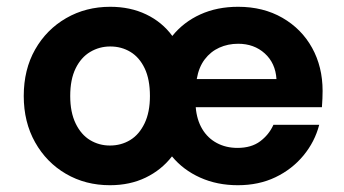

<svg xmlns="http://www.w3.org/2000/svg" viewBox="-20 -534 1015 566"><path d="M304 12Q232 12 174.5 -21.5Q117 -55 83.5 -114.5Q50 -174 50 -251Q50 -329 83.5 -388Q117 -447 175 -480.5Q233 -514 305 -514Q364 -514 411 -491.5Q458 -469 488 -428Q521 -469 570.5 -491.5Q620 -514 682 -514Q756 -514 812.5 -481.5Q869 -449 900 -393Q931 -337 931 -266Q931 -256 930.5 -243.5Q930 -231 929 -218H557Q560 -181 576 -154Q592 -127 619 -112.5Q646 -98 680 -98Q721 -98 747 -117.5Q773 -137 786 -166H921Q908 -116 874.5 -75.5Q841 -35 792 -11.5Q743 12 681 12Q620 12 570 -10.5Q520 -33 487 -73Q456 -33 409.5 -10.5Q363 12 304 12ZM304 -105Q337 -105 363.5 -121Q390 -137 406 -170Q422 -203 422 -251Q422 -300 406.5 -332.5Q391 -365 364.5 -381Q338 -397 305 -397Q273 -397 246 -381Q219 -365 203 -332.5Q187 -300 187 -251Q187 -203 203 -170Q219 -137 245.5 -121Q272 -105 304 -105ZM560 -301H795Q792 -348 760.5 -376.5Q729 -405 682 -405Q652 -405 626.5 -393.5Q601 -382 583.5 -359Q566 -336 560 -301Z"/></svg>

Font: DM Sans 16pt
Style: Bold
Weight: 700
Version: Version 4.004;gftools[0.9.30]